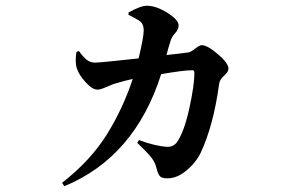

<svg xmlns="http://www.w3.org/2000/svg" viewBox="-20 -601 1040 666"><path d="M425.8 -549.8V-557.6Q467.8 -581.1 489.3 -581.1Q521.5 -581.1 560.5 -556.6Q599.6 -532.2 599.6 -512.7Q599.6 -499 587.4 -485.8Q575.2 -472.7 571.3 -458Q564.5 -437.5 557.6 -410.2Q603.5 -415 631.8 -418.9Q641.6 -419.9 656.7 -432.1Q671.9 -444.3 679.7 -444.3Q699.2 -444.3 735.8 -413.1Q772.5 -381.8 772.5 -362.3Q772.5 -351.6 757.3 -338.4Q742.2 -325.2 740.2 -310.5Q720.7 -166 675.8 -70.3Q658.2 -35.2 626 -8.8Q593.8 17.6 560.5 17.6Q542 17.6 535.2 10.7Q528.3 3.9 522.5 -18.6Q518.6 -37.1 504.9 -54.7Q491.2 -72.3 456.1 -105.5L461.9 -115.2Q519.5 -93.8 559.6 -91.8Q580.1 -90.8 592.8 -106.4Q618.2 -141.6 636.2 -223.1Q654.3 -304.7 654.3 -347.7Q654.3 -357.4 647.5 -357.4Q617.2 -357.4 539.1 -343.8Q447.3 -55.7 203.1 44.9L195.3 33.2Q293.9 -43.9 350.1 -133.8Q406.2 -223.6 440.4 -327.1Q419.9 -323.2 374 -309.6Q368.2 -307.6 348.1 -298.8Q328.1 -290 318.4 -290Q300.8 -290 277.8 -314.9Q254.9 -339.8 247.1 -362.3Q239.3 -383.8 245.1 -420.9L253.9 -423.8Q268.6 -403.3 280.8 -393.6Q293 -383.8 310.5 -383.8Q327.1 -383.8 460.9 -398.4Q478.5 -472.7 478.5 -495.1Q478.5 -516.6 467.8 -525.4Q457 -534.2 425.8 -549.8Z"/></svg>

Font: GenRyuMin TW TTF Bold
Style: Regular
Weight: 700
Version: Version 1.300